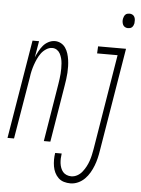

<svg xmlns="http://www.w3.org/2000/svg" viewBox="-91 -766 752 1027"><g transform="rotate(5 285.0 -253.0)"><path d="M-30 0 58 -530H93L78 -442Q85 -459 94 -475.5Q103 -492 114.5 -506Q126 -520 143 -529Q160 -538 178 -538Q195 -538 210 -530Q225 -522 234.5 -508Q244 -494 249 -478Q254 -462 256.5 -445Q259 -428 259.5 -410.5Q260 -393 259 -375.5Q258 -358 255.5 -340Q253 -322 250 -304L200 0H165L216 -311Q218 -325 220 -338.5Q222 -352 223 -366.5Q224 -381 224 -394.5Q224 -408 223 -422Q222 -436 218.5 -449Q215 -462 209 -473.5Q203 -485 192 -492.5Q181 -500 167 -500Q150 -500 134 -489.5Q118 -479 107.5 -464.5Q97 -450 89.5 -433.5Q82 -417 76.5 -401Q71 -385 67 -368Q63 -351 61 -334L5 0ZM560 -641Q552 -641 544.5 -645Q537 -649 533.5 -656.5Q530 -664 529 -672.5Q528 -681 530 -690Q531 -695 533.5 -701Q536 -707 540.5 -711.5Q545 -716 551 -717.5Q557 -719 563 -719Q571 -719 578.5 -715Q586 -711 589.5 -703.5Q593 -696 593.5 -687.5Q594 -679 593 -670Q592 -665 589.5 -659Q587 -653 582.5 -648.5Q578 -644 572 -642.5Q566 -641 560 -641ZM326 213Q308 213 291 208Q274 203 261.5 191Q249 179 241.5 163.5Q234 148 231 130.5Q228 113 228 94.5Q228 76 231 58H266Q264 71 263.5 84.5Q263 98 264.5 110.5Q266 123 270.5 135Q275 147 282.5 156Q290 165 302 170Q314 175 327 175Q344 175 359.5 166.5Q375 158 386 144Q397 130 405 115Q413 100 418.5 84Q424 68 427.5 52Q431 36 434 19L518 -492H408L410 -530H560L468 26Q465 46 460 66.5Q455 87 447.5 106.5Q440 126 429 145Q418 164 402.5 179.5Q387 195 367 204Q347 213 326 213Z"/></g></svg>

Font: Iosevka Curly XLtExObl
Style: Regular
Weight: 200
Width: 7
Italic angle: -9°
Monospace: yes
Designer: Belleve Invis
Foundry: Belleve Invis
Version: Version 11.0.1; ttfautohint (v1.8.3)